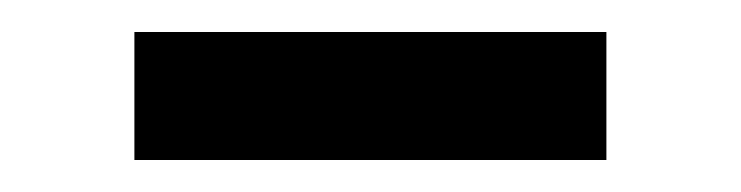

<svg xmlns="http://www.w3.org/2000/svg" viewBox="-20 -333 463 120"><path d="M64 -233V-313H359V-233Z"/></svg>

Font: Rising Sun
Style: Regular
Weight: 400
Designer: Matt McInerney, Pablo Impallari, Rodrigo Fuenzalida (Raleway font), Stephen Hutchings (Greek), Cristiano Sobral (main ch
Foundry: The Rising Sun Project Authors
Version: Version 4.327; ttfautohint (v1.8.4.7-5d5b-dirty)